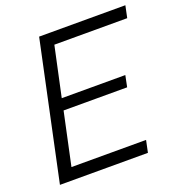

<svg xmlns="http://www.w3.org/2000/svg" viewBox="-128 -820 877 931"><g transform="rotate(-20 310.0 -355.0)"><path d="M175 -710H620L607 -648H231L176 -392H504L492 -333H164L106 -62H491L478 0H24Z"/></g></svg>

Font: Raleway
Style: Italic
Weight: 400
Italic angle: -12°
Designer: Matt McInerney, Pablo Impallari, Rodrigo Fuenzalida
Foundry: Matt McInerney, Pablo Impallari, Rodrigo Fuenzalida
Version: Version 4.026